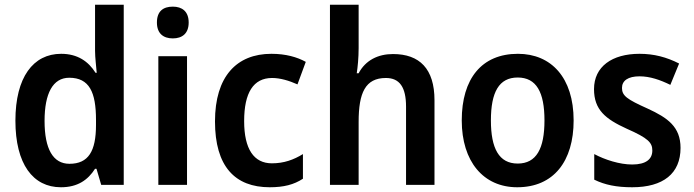

<svg xmlns="http://www.w3.org/2000/svg" viewBox="-20 -780 2928 810"><path d="M237 10C308 10 351 -21 381 -68H387L407 0H502V-760H381V-566C381 -537 386 -499 388 -473H383C353 -521 307 -553 238 -553C120 -553 45 -454 45 -271C45 -88 119 10 237 10ZM273 -89C204 -89 168 -151 168 -270C168 -386 203 -452 272 -452C357 -452 385 -391 385 -274V-253C385 -142 353 -89 273 -89Z M709 -752C669 -752 642 -733 642 -685C642 -638 670 -618 709 -618C748 -618 776 -638 776 -685C776 -732 748 -752 709 -752ZM769 -543H648V0H769Z M1118 10C1177 10 1220 -1 1258 -26V-130C1219 -106 1178 -91 1127 -91C1051 -91 1010 -151 1010 -269C1010 -389 1049 -451 1128 -451C1162 -451 1199 -440 1235 -424L1270 -519C1234 -539 1186 -553 1125 -553C978 -553 887 -457 887 -268C887 -78 971 10 1118 10Z M1493 -577V-760H1372V0H1493V-266C1493 -388 1521 -451 1608 -451C1666 -451 1693 -412 1693 -330V0H1813V-357C1813 -490 1750 -552 1638 -552C1575 -552 1522 -526 1493 -471H1485C1489 -496 1493 -537 1493 -577Z M2400 -272C2400 -453 2305 -553 2165 -553C2012 -553 1928 -448 1928 -272C1928 -99 2019 10 2162 10C2316 10 2400 -100 2400 -272ZM2051 -272C2051 -391 2085 -453 2164 -453C2243 -453 2277 -391 2277 -272C2277 -153 2243 -90 2164 -90C2085 -90 2051 -154 2051 -272Z M2851 -156C2851 -245 2797 -283 2712 -322C2625 -361 2604 -376 2604 -409C2604 -440 2630 -458 2678 -458C2722 -458 2765 -443 2808 -422L2845 -512C2792 -539 2739 -553 2678 -553C2562 -553 2486 -499 2486 -404C2486 -317 2534 -278 2624 -237C2715 -197 2732 -178 2732 -145C2732 -109 2706 -86 2647 -86C2594 -86 2532 -106 2487 -130V-22C2532 0 2581 10 2647 10C2778 10 2851 -48 2851 -156Z"/></svg>

Font: Noto Sans Armenian SemiCondensed SemiBold
Style: Regular
Weight: 600
Width: 4
Designer: Monotype Design Team
Foundry: Monotype Imaging Inc.
Version: Version 2.008